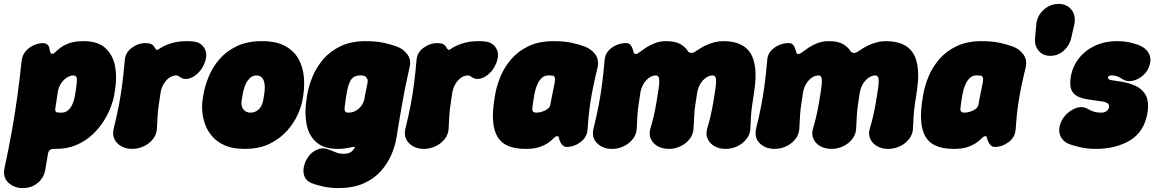

<svg xmlns="http://www.w3.org/2000/svg" viewBox="-68 -735 5896 980"><path d="M359 -525Q431 -525 469.5 -490Q508 -455 519 -398.5Q530 -342 519 -275L515 -250Q511 -225 498 -190Q485 -155 462 -118Q439 -81 404.5 -48.5Q370 -16 323 4.5Q276 25 216 25Q214 25 211.5 25Q209 25 207 25Q182 24 177 49L164 126Q158 170 126 197.5Q94 225 48 225Q4 225 -25.5 197Q-55 169 -45 123Q-23 21 -7.5 -66Q8 -153 20 -240Q32 -327 43 -429Q47 -455 64 -474.5Q81 -494 105 -504.5Q129 -515 152 -515Q166 -515 174.5 -507Q183 -499 184 -488Q186 -477 188.5 -468.5Q191 -460 199 -460Q206 -460 215.5 -470Q225 -480 242 -492.5Q259 -505 287 -515Q315 -525 359 -525ZM307 -350Q290 -350 273 -339Q256 -328 243.5 -309Q231 -290 227 -265L215 -186Q210 -161 227 -161Q232 -160 236.5 -160Q241 -160 245 -160Q263 -160 275.5 -169Q288 -178 296 -192Q304 -206 308.5 -221.5Q313 -237 315 -250L319 -275Q326 -319 324 -334.5Q322 -350 307 -350Z M605 25Q576 25 552 12Q528 -1 516.5 -24Q505 -47 512 -77Q529 -146 539 -199Q549 -252 556 -305.5Q563 -359 569 -427Q571 -466 604 -490.5Q637 -515 676 -515Q694 -515 705 -509.5Q716 -504 721 -493Q727 -483 731 -481Q735 -479 741 -483Q750 -490 763.5 -497Q777 -504 795 -510.5Q813 -517 835 -521Q857 -525 884 -525Q895 -525 904.5 -524.5Q914 -524 921 -523Q961 -518 978 -484Q995 -450 970 -400Q959 -376 937.5 -357Q916 -338 891.5 -333Q867 -328 846 -345Q844 -347 840 -348.5Q836 -350 831 -350Q814 -350 797.5 -339Q781 -328 769 -309Q757 -290 752 -265Q746 -223 742 -197Q738 -171 736.5 -146Q735 -121 733 -80Q732 -50 713.5 -26Q695 -2 666 11.5Q637 25 605 25Z M1476 -225Q1471 -194 1452.5 -152Q1434 -110 1399 -69.5Q1364 -29 1310 -2Q1256 25 1181 25Q1121 25 1080.5 7.5Q1040 -10 1015 -39Q990 -68 978.5 -101.5Q967 -135 964.5 -167.5Q962 -200 966 -225L970 -250Q977 -294 996.5 -342Q1016 -390 1051 -431.5Q1086 -473 1140 -499Q1194 -525 1269 -525Q1344 -525 1389.5 -499Q1435 -473 1457 -431.5Q1479 -390 1483 -342Q1487 -294 1480 -250ZM1280 -250Q1284 -274 1283.5 -292.5Q1283 -311 1278 -324Q1273 -337 1263.5 -343.5Q1254 -350 1241 -350Q1228 -350 1217 -343.5Q1206 -337 1196.5 -324Q1187 -311 1180.5 -292.5Q1174 -274 1170 -250L1166 -225Q1163 -210 1165 -198Q1167 -186 1173.5 -177.5Q1180 -169 1189.5 -164.5Q1199 -160 1211 -160Q1223 -160 1234 -164.5Q1245 -169 1253.5 -177.5Q1262 -186 1267.5 -198Q1273 -210 1276 -225Z M1659 225Q1616 225 1579.5 216.5Q1543 208 1523 200Q1492 187 1484 159.5Q1476 132 1488 99Q1504 55 1539 34.5Q1574 14 1609 28Q1629 35 1646 42.5Q1663 50 1686 50Q1701 50 1710.5 47Q1720 44 1727 38Q1734 32 1740 23Q1745 17 1741.5 15Q1738 13 1733 15Q1723 17 1711.5 19.5Q1700 22 1686.5 23.5Q1673 25 1656 25Q1584 25 1545.5 -10Q1507 -45 1496.5 -102Q1486 -159 1496 -225L1500 -250Q1507 -294 1526.5 -342Q1546 -390 1581 -431.5Q1616 -473 1670 -499Q1724 -525 1799 -525Q1852 -525 1891 -516.5Q1930 -508 1959 -497Q1992 -484 2012 -456.5Q2032 -429 2022 -390Q2010 -337 2001.5 -294.5Q1993 -252 1986 -213Q1979 -174 1972 -131.5Q1965 -89 1956 -35Q1949 10 1929 56Q1909 102 1874 140.5Q1839 179 1786 202Q1733 225 1659 225ZM1710 -160Q1729 -160 1746.5 -169Q1764 -178 1776.5 -195Q1789 -212 1793 -235Q1797 -261 1801.5 -279.5Q1806 -298 1808 -314Q1810 -325 1808 -329.5Q1806 -334 1801 -341Q1797 -346 1790 -348Q1783 -350 1772 -350Q1754 -350 1742 -344Q1730 -338 1722.5 -326Q1715 -314 1709.5 -295Q1704 -276 1700 -250L1696 -225Q1689 -182 1691.5 -171Q1694 -160 1710 -160Z M2094 25Q2065 25 2041 12Q2017 -1 2005.5 -24Q1994 -47 2001 -77Q2018 -146 2028 -199Q2038 -252 2045 -305.5Q2052 -359 2058 -427Q2060 -466 2093 -490.5Q2126 -515 2165 -515Q2183 -515 2194 -509.5Q2205 -504 2210 -493Q2216 -483 2220 -481Q2224 -479 2230 -483Q2239 -490 2252.5 -497Q2266 -504 2284 -510.5Q2302 -517 2324 -521Q2346 -525 2373 -525Q2384 -525 2393.5 -524.5Q2403 -524 2410 -523Q2450 -518 2467 -484Q2484 -450 2459 -400Q2448 -376 2426.5 -357Q2405 -338 2380.5 -333Q2356 -328 2335 -345Q2333 -347 2329 -348.5Q2325 -350 2320 -350Q2303 -350 2286.5 -339Q2270 -328 2258 -309Q2246 -290 2241 -265Q2235 -223 2231 -197Q2227 -171 2225.5 -146Q2224 -121 2222 -80Q2221 -50 2202.5 -26Q2184 -2 2155 11.5Q2126 25 2094 25Z M2615 25Q2507 25 2471 -37Q2435 -99 2455 -225L2459 -250Q2466 -294 2485.5 -342Q2505 -390 2540 -431.5Q2575 -473 2629 -499Q2683 -525 2758 -525Q2811 -525 2850 -516.5Q2889 -508 2918 -497Q2951 -484 2971 -456.5Q2991 -429 2982 -390Q2970 -341 2961 -298Q2952 -255 2946 -216.5Q2940 -178 2936.5 -142.5Q2933 -107 2931 -74Q2928 -34 2895 -9.5Q2862 15 2823 15Q2814 15 2806 8.5Q2798 2 2793 -8Q2786 -22 2785 -31Q2784 -40 2775 -40Q2768 -40 2758.5 -30Q2749 -20 2732 -7.5Q2715 5 2687 15Q2659 25 2615 25ZM2670 -160Q2683 -160 2699 -165Q2715 -170 2727 -179Q2739 -188 2741 -200Q2745 -222 2747.5 -235.5Q2750 -249 2753 -262.5Q2756 -276 2760 -298Q2773 -349 2751 -349Q2746 -350 2740.5 -350Q2735 -350 2730 -350Q2712 -350 2699.5 -339Q2687 -328 2678.5 -311.5Q2670 -295 2665.5 -278.5Q2661 -262 2659 -250L2655 -225Q2650 -196 2649 -178Q2648 -160 2670 -160Z M3056 25Q3010 25 2980.5 -3Q2951 -31 2961 -77Q2978 -146 2988 -199Q2998 -252 3005 -305.5Q3012 -359 3018 -427Q3020 -466 3053.5 -490.5Q3087 -515 3128 -515Q3142 -515 3149.5 -506.5Q3157 -498 3159 -490Q3163 -482 3165.5 -470.5Q3168 -459 3177 -459Q3184 -459 3197 -469Q3210 -479 3229.5 -492Q3249 -505 3275 -515Q3301 -525 3333 -525Q3381 -525 3407 -508.5Q3433 -492 3443 -474Q3448 -466 3459.5 -465Q3471 -464 3484 -474Q3493 -480 3507.5 -489Q3522 -498 3540 -506Q3558 -514 3579.5 -519.5Q3601 -525 3623 -525Q3727 -525 3764.5 -460.5Q3802 -396 3781 -265Q3775 -223 3771 -197Q3767 -171 3765.5 -146Q3764 -121 3762 -80Q3761 -50 3742.5 -26Q3724 -2 3695.5 11.5Q3667 25 3636 25Q3604 25 3579.5 11.5Q3555 -2 3544 -26Q3533 -50 3542 -80Q3551 -110 3556 -131.5Q3561 -153 3565 -171.5Q3569 -190 3572.5 -212Q3576 -234 3581 -265Q3589 -313 3586.5 -331.5Q3584 -350 3570 -350Q3553 -350 3536.5 -339Q3520 -328 3508 -309Q3496 -290 3491 -265Q3484 -223 3480.5 -197Q3477 -171 3475.5 -146Q3474 -121 3472 -80Q3471 -50 3452.5 -26Q3434 -2 3405.5 11.5Q3377 25 3346 25Q3314 25 3289.5 11.5Q3265 -2 3254 -26Q3243 -50 3252 -80Q3261 -110 3266 -131.5Q3271 -153 3275 -171.5Q3279 -190 3282.5 -212Q3286 -234 3291 -265Q3299 -313 3296.5 -331.5Q3294 -350 3280 -350Q3263 -350 3246.5 -339Q3230 -328 3218 -309Q3206 -290 3201 -265Q3195 -223 3191 -197Q3187 -171 3185.5 -146Q3184 -121 3182 -80Q3181 -50 3162.5 -26Q3144 -2 3115.5 11.5Q3087 25 3056 25Z M3886 25Q3840 25 3810.5 -3Q3781 -31 3791 -77Q3808 -146 3818 -199Q3828 -252 3835 -305.5Q3842 -359 3848 -427Q3850 -466 3883.5 -490.5Q3917 -515 3958 -515Q3972 -515 3979.5 -506.5Q3987 -498 3989 -490Q3993 -482 3995.5 -470.5Q3998 -459 4007 -459Q4014 -459 4027 -469Q4040 -479 4059.5 -492Q4079 -505 4105 -515Q4131 -525 4163 -525Q4211 -525 4237 -508.5Q4263 -492 4273 -474Q4278 -466 4289.5 -465Q4301 -464 4314 -474Q4323 -480 4337.5 -489Q4352 -498 4370 -506Q4388 -514 4409.5 -519.5Q4431 -525 4453 -525Q4557 -525 4594.5 -460.5Q4632 -396 4611 -265Q4605 -223 4601 -197Q4597 -171 4595.5 -146Q4594 -121 4592 -80Q4591 -50 4572.5 -26Q4554 -2 4525.5 11.5Q4497 25 4466 25Q4434 25 4409.5 11.5Q4385 -2 4374 -26Q4363 -50 4372 -80Q4381 -110 4386 -131.5Q4391 -153 4395 -171.5Q4399 -190 4402.5 -212Q4406 -234 4411 -265Q4419 -313 4416.5 -331.5Q4414 -350 4400 -350Q4383 -350 4366.5 -339Q4350 -328 4338 -309Q4326 -290 4321 -265Q4314 -223 4310.5 -197Q4307 -171 4305.5 -146Q4304 -121 4302 -80Q4301 -50 4282.5 -26Q4264 -2 4235.5 11.5Q4207 25 4176 25Q4144 25 4119.5 11.5Q4095 -2 4084 -26Q4073 -50 4082 -80Q4091 -110 4096 -131.5Q4101 -153 4105 -171.5Q4109 -190 4112.5 -212Q4116 -234 4121 -265Q4129 -313 4126.5 -331.5Q4124 -350 4110 -350Q4093 -350 4076.5 -339Q4060 -328 4048 -309Q4036 -290 4031 -265Q4025 -223 4021 -197Q4017 -171 4015.5 -146Q4014 -121 4012 -80Q4011 -50 3992.5 -26Q3974 -2 3945.5 11.5Q3917 25 3886 25Z M4800 25Q4692 25 4656 -37Q4620 -99 4640 -225L4644 -250Q4651 -294 4670.5 -342Q4690 -390 4725 -431.5Q4760 -473 4814 -499Q4868 -525 4943 -525Q4996 -525 5035 -516.5Q5074 -508 5103 -497Q5136 -484 5156 -456.5Q5176 -429 5167 -390Q5155 -341 5146 -298Q5137 -255 5131 -216.5Q5125 -178 5121.5 -142.5Q5118 -107 5116 -74Q5113 -34 5080 -9.5Q5047 15 5008 15Q4999 15 4991 8.5Q4983 2 4978 -8Q4971 -22 4970 -31Q4969 -40 4960 -40Q4953 -40 4943.5 -30Q4934 -20 4917 -7.5Q4900 5 4872 15Q4844 25 4800 25ZM4855 -160Q4868 -160 4884 -165Q4900 -170 4912 -179Q4924 -188 4926 -200Q4930 -222 4932.5 -235.5Q4935 -249 4938 -262.5Q4941 -276 4945 -298Q4958 -349 4936 -349Q4931 -350 4925.5 -350Q4920 -350 4915 -350Q4897 -350 4884.5 -339Q4872 -328 4863.5 -311.5Q4855 -295 4850.5 -278.5Q4846 -262 4844 -250L4840 -225Q4835 -196 4834 -178Q4833 -160 4855 -160Z M5293 -450Q5256 -450 5234 -475.5Q5212 -501 5215 -538L5221 -608Q5225 -654 5258.5 -684.5Q5292 -715 5335 -715Q5378 -715 5401.5 -684.5Q5425 -654 5415 -608L5399 -538Q5390 -501 5360.5 -475.5Q5331 -450 5293 -450Z M5524 25Q5481 25 5445.5 16.5Q5410 8 5388 0Q5357 -13 5344.5 -41Q5332 -69 5345 -106Q5355 -133 5378.5 -155Q5402 -177 5430.5 -185.5Q5459 -194 5484 -179Q5498 -171 5513.5 -165.5Q5529 -160 5554 -160Q5570 -160 5580.5 -168.5Q5591 -177 5593 -190Q5595 -201 5584 -208.5Q5573 -216 5552 -218Q5516 -223 5485.5 -227.5Q5455 -232 5432.5 -243Q5410 -254 5400.5 -276.5Q5391 -299 5397 -340Q5406 -396 5439 -437.5Q5472 -479 5522 -502Q5572 -525 5632 -525Q5670 -525 5702.5 -517.5Q5735 -510 5755 -500Q5785 -486 5798 -458Q5811 -430 5796 -392Q5786 -366 5762 -346.5Q5738 -327 5709.5 -322Q5681 -317 5658 -333Q5647 -341 5634.5 -345.5Q5622 -350 5604 -350Q5597 -350 5592.5 -347.5Q5588 -345 5587 -340Q5587 -335 5591.5 -330.5Q5596 -326 5630 -322Q5682 -316 5721 -300Q5760 -284 5779 -251Q5798 -218 5789 -160Q5773 -63 5700.5 -19Q5628 25 5524 25Z"/></svg>

Font: Winky Sans Black
Style: Italic
Weight: 900
Italic angle: -8.97852°
Designer: Simon Atzbach
Foundry: typofactur
Version: Version 1.205